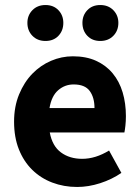

<svg xmlns="http://www.w3.org/2000/svg" viewBox="-20 -732 558 764"><path d="M287 12Q234 12 188 -5.5Q142 -23 108 -56.5Q74 -90 55 -138Q36 -186 36 -248Q36 -308 56 -356.5Q76 -405 108.5 -438.5Q141 -472 183 -490Q225 -508 270 -508Q323 -508 362.5 -490Q402 -472 428.5 -440Q455 -408 468 -364.5Q481 -321 481 -270Q481 -250 479 -232Q477 -214 475 -205H178Q188 -151 222.5 -125.5Q257 -100 307 -100Q360 -100 414 -133L463 -44Q425 -18 378.5 -3Q332 12 287 12ZM177 -302H356Q356 -344 337 -370Q318 -396 273 -396Q238 -396 211.5 -373Q185 -350 177 -302ZM161 -569Q129 -569 109 -589.5Q89 -610 89 -641Q89 -671 109 -691.5Q129 -712 161 -712Q193 -712 212.5 -691.5Q232 -671 232 -641Q232 -610 212.5 -589.5Q193 -569 161 -569ZM379 -569Q347 -569 327.5 -589.5Q308 -610 308 -641Q308 -671 327.5 -691.5Q347 -712 379 -712Q411 -712 431 -691.5Q451 -671 451 -641Q451 -610 431 -589.5Q411 -569 379 -569Z"/></svg>

Font: TT Toshiba Sans
Style: Bold
Weight: 700
Designer: Paul D. Hunt
Foundry: Toshiba Corporation
Version: Version 2.020;PS 2.000;hotconv 1.0.86;makeotf.lib2.5.63406